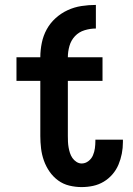

<svg xmlns="http://www.w3.org/2000/svg" viewBox="-20 -753 540 781"><path d="M312 8Q287 8 262 2Q237 -4 216.5 -19Q196 -34 181.5 -55Q167 -76 158.5 -100Q150 -124 147 -149.5Q144 -175 144 -200V-424H47V-520H144Q144 -549 150 -578.5Q156 -608 170 -633.5Q184 -659 206 -679Q228 -699 255 -711.5Q282 -724 311.5 -728.5Q341 -733 370 -733V-637Q347 -637 324 -630Q301 -623 285 -606Q269 -589 262.5 -566Q256 -543 256 -520H397V-424H256V-200Q256 -188 256.5 -176.5Q257 -165 259 -153.5Q261 -142 264.5 -131Q268 -120 274.5 -110.5Q281 -101 291 -94.5Q301 -88 312 -88Q327 -88 339.5 -97.5Q352 -107 358 -121Q364 -135 366 -150Q368 -165 368 -180Q368 -181 368 -182.5Q368 -184 368 -185H480Q480 -182 480 -179.5Q480 -177 480 -175Q480 -151 475.5 -128Q471 -105 462 -83.5Q453 -62 437.5 -44Q422 -26 402 -14Q382 -2 359 3Q336 8 312 8Z"/></svg>

Font: Zed Mono
Style: Bold
Weight: 700
Monospace: yes
Designer: Belleve Invis
Foundry: Belleve Invis
Version: Version 1.0.0; ttfautohint (v1.8.4)